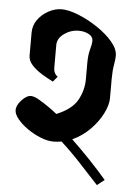

<svg xmlns="http://www.w3.org/2000/svg" viewBox="-50 -687 502 733"><g transform="rotate(5 201.5 -320.5)"><path d="M50 -550Q50 -578 66 -600Q82 -622 107 -635.5Q132 -649 157 -649Q184 -649 221.5 -634Q259 -619 295 -595Q331 -571 354.5 -543.5Q378 -516 378 -490Q378 -477 374 -454Q370 -431 370 -401V-327Q370 -301 353.5 -268Q337 -235 307.5 -205Q278 -175 240 -158Q276 -124 313 -85Q350 -46 377 -14L349 8Q319 -24 280 -66.5Q241 -109 200 -146Q185 -143 169 -143Q146 -143 119 -154Q92 -165 68.5 -181.5Q45 -198 30 -216.5Q15 -235 15 -250Q15 -263 24 -276.5Q33 -290 45.5 -299.5Q58 -309 68 -309Q81 -309 100 -298Q119 -287 139 -273Q159 -259 171 -249Q230 -273 251 -311Q272 -349 272 -391V-453Q272 -484 278 -505.5Q284 -527 284 -540Q284 -555 267.5 -564Q251 -573 229 -573Q199 -573 173.5 -555Q148 -537 148 -511V-424Q148 -402 164 -391L147 -371Q125 -382 103 -395.5Q81 -409 65.5 -426Q50 -443 50 -462Z"/></g></svg>

Font: Jaini Purva
Style: Regular
Weight: 400
Designer: Maithili Shingre, Girish Dalvi (Devanagari), Taresh Vohra (Latin)
Foundry: Ek Type
Version: Version 2.000; ttfautohint (v1.8.4.7-5d5b)